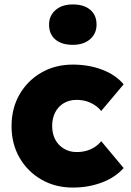

<svg xmlns="http://www.w3.org/2000/svg" viewBox="-20 -835 590 865"><path d="M32 -267Q32 -347 68 -409.5Q104 -472 166.5 -508Q229 -544 308 -544Q380 -544 440.5 -521Q501 -498 537 -455L436 -335Q425 -349 408 -360.5Q391 -372 370.5 -378.5Q350 -385 325 -385Q292 -385 267 -370Q242 -355 228.5 -328.5Q215 -302 215 -268Q215 -234 228 -208Q241 -182 266.5 -166Q292 -150 325 -150Q350 -150 370.5 -156Q391 -162 407.5 -173Q424 -184 436 -199L537 -78Q500 -36 439.5 -13Q379 10 308 10Q229 10 166.5 -26Q104 -62 68 -124.5Q32 -187 32 -267ZM201 -724Q201 -764 230 -789.5Q259 -815 308 -815Q358 -815 386.5 -791Q415 -767 415 -724Q415 -684 386 -658.5Q357 -633 308 -633Q258 -633 229.5 -657Q201 -681 201 -724Z"/></svg>

Font: Mach ExtraBold
Style: Regular
Weight: 800
Version: Version 1.002